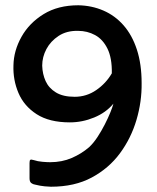

<svg xmlns="http://www.w3.org/2000/svg" viewBox="-20 -699 594 728"><path d="M245 -235Q167 -235 119 -266Q71 -297 50 -346.5Q29 -396 31 -451Q32 -507 61.5 -559.5Q91 -612 145.5 -645.5Q200 -679 277 -679Q328 -678 372 -659Q416 -640 448.5 -603Q481 -566 499 -511Q517 -456 517 -384Q518 -314 497.5 -244.5Q477 -175 435 -118Q393 -61 328 -26Q263 9 173 9Q166 9 149.5 7.5Q133 6 113 1Q105 0 98.5 -5Q92 -10 92 -23V-81Q92 -91 95 -93Q98 -95 108 -92Q123 -87 141 -85.5Q159 -84 170 -84Q215 -84 252 -100Q289 -116 318 -141Q335 -157 350 -180Q365 -203 377.5 -227.5Q390 -252 398.5 -273Q407 -294 410 -306Q382 -272 337 -253.5Q292 -235 245 -235ZM276 -582Q233 -583 202.5 -563Q172 -543 156 -513Q140 -483 140 -450Q141 -418 153 -391.5Q165 -365 192 -348.5Q219 -332 263 -332Q308 -332 345 -357.5Q382 -383 404 -421Q405 -479 387.5 -514.5Q370 -550 340.5 -566Q311 -582 276 -582Z"/></svg>

Font: Glory SemiBold
Style: Regular
Weight: 600
Designer: Robert Leuschke
Foundry: Robert Leuschke
Version: Version 1.011